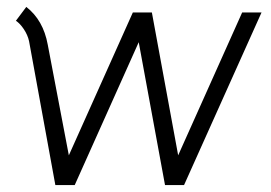

<svg xmlns="http://www.w3.org/2000/svg" viewBox="-20 -536 782 555"><path d="M26 -476 56 -516Q105 -478 118 -407L179 -87L364 -500H419L495 -87L680 -500H736L512 -1H457L381 -414L196 -1H140L64 -417Q60 -435 49 -451.5Q38 -468 26 -476Z"/></svg>

Font: Bellota Text
Style: Italic
Weight: 400
Italic angle: -7.5°
Designer: Kemie Guaida
Foundry: Kemie Guaida
Version: Version 4.001